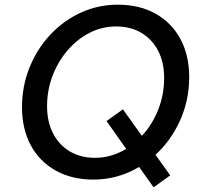

<svg xmlns="http://www.w3.org/2000/svg" viewBox="-20 -751 856 820"><path d="M483 -731Q576 -731 644.5 -692.5Q713 -654 750.5 -584.5Q788 -515 788 -422Q788 -323 749 -236.5Q710 -150 644 -90L707 -2L636 49L574 -38Q531 -12 481.5 2Q432 16 379 16Q287 16 218 -22.5Q149 -61 111.5 -130.5Q74 -200 74 -293Q74 -383 106 -462.5Q138 -542 194.5 -602.5Q251 -663 325 -697Q399 -731 483 -731ZM505 -284 586 -171Q630 -218 655.5 -282Q681 -346 681 -418Q681 -485 655.5 -534Q630 -583 584 -610.5Q538 -638 476 -638Q416 -638 363 -611Q310 -584 269 -536.5Q228 -489 204.5 -427.5Q181 -366 181 -297Q181 -231 206.5 -181.5Q232 -132 278 -104.5Q324 -77 386 -77Q422 -77 455.5 -87Q489 -97 519 -115L435 -234Z"/></svg>

Font: Wix Madefor Text Medium
Style: Italic
Weight: 500
Italic angle: -12°
Designer: Dalton Maag Ltd
Foundry: Dalton Maag Ltd
Version: Version 3.100